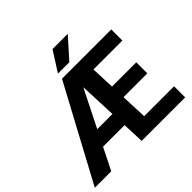

<svg xmlns="http://www.w3.org/2000/svg" viewBox="-212 -1134 1361 1361"><g transform="rotate(-45 469.0 -453.5)"><path d="M908.7 -111.3V0H472.7L465.8 -164.6H250L167.5 0H2.9L384.8 -710.9H878.9V-599.6H588.9L596.2 -420.9H839.4V-310.1H600.6L608.9 -111.3ZM308.6 -281.2H460.9L449.2 -562ZM390.1 -756.8 485.8 -907.2H638.7L504.4 -756.8Z"/></g></svg>

Font: Vazirmatn RD UI
Style: Bold
Weight: 700
Designer: Saber Rastikerdar
Foundry: Saber Rastikerdar
Version: Version 33.003